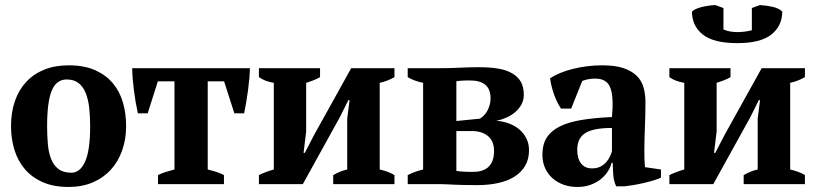

<svg xmlns="http://www.w3.org/2000/svg" viewBox="-20 -725 3210 756"><path d="M23.4 -228.5Q23.4 -282.7 38.6 -326.7Q53.7 -370.6 82.8 -402.1Q111.8 -433.6 154.1 -450.7Q196.3 -467.8 250 -467.8Q312 -467.8 355 -448.5Q397.9 -429.2 425 -396.5Q452.1 -363.8 464.4 -320.3Q476.6 -276.9 476.6 -228.5Q476.6 -176.3 460.9 -132.3Q445.3 -88.4 416 -56.4Q386.7 -24.4 344.7 -6.6Q302.7 11.2 250 11.2Q191.9 11.2 149.2 -7.3Q106.4 -25.9 78.6 -58.1Q50.8 -90.3 37.1 -134Q23.4 -177.7 23.4 -228.5ZM165.5 -228.5Q165.5 -190.4 168.5 -157Q171.4 -123.5 181.4 -98.6Q191.4 -73.7 210.4 -59.3Q229.5 -44.9 261.2 -44.9Q295.4 -44.9 315.2 -88.9Q335 -132.8 335 -228.5Q335 -266.6 331.3 -300Q327.6 -333.5 317.6 -358.4Q307.6 -383.3 289.6 -397.7Q271.5 -412.1 242.7 -412.1Q201.7 -412.1 183.6 -367.9Q165.5 -323.7 165.5 -228.5Z M861.8 0H602.1V-35.6Q616.2 -43 633.8 -48.3Q651.4 -53.7 667 -57.6V-404.8H601.6L561.5 -278.8H522.9Q518.6 -297.9 514.4 -321.5Q510.3 -345.2 507.3 -369.4Q504.4 -393.6 502.4 -416.3Q500.5 -439 500.5 -456.5H963.9Q963.9 -439.9 961.9 -417.5Q960 -395 956.8 -370.8Q953.6 -346.7 949.5 -322.5Q945.3 -298.3 941.4 -278.8H902.8L862.3 -404.8H797.9V-57.6Q819.3 -52.2 833.5 -47.6Q847.7 -43 861.8 -35.6Z M999.5 -456.5H1240.2V-421.4Q1230.5 -415.5 1216.8 -409.9Q1203.1 -404.3 1185.5 -398.9V-207.5L1175.3 -123H1180.2L1215.3 -190.9L1362.8 -456.5H1533.2V-421.4Q1519 -413.1 1504.2 -407.5Q1489.3 -401.9 1475.1 -398.9V-57.6Q1492.2 -53.7 1506.6 -48.3Q1521 -43 1533.2 -35.6V0H1292V-35.6Q1304.7 -43 1318.8 -48.8Q1333 -54.7 1347.2 -57.6V-258.3L1356.4 -330.6H1351.6L1317.4 -262.2L1172.4 0H999.5V-35.6Q1015.1 -43 1028.6 -48.1Q1042 -53.2 1058.1 -57.6V-398.9Q1022 -404.8 999.5 -421.4Z M2063 -133.3Q2063 -97.2 2047.1 -71Q2031.2 -44.9 2003.9 -28.3Q1976.6 -11.7 1939.7 -3.9Q1902.8 3.9 1860.4 3.9Q1831.5 3.9 1808.8 3.4Q1786.1 2.9 1768.6 2.2Q1751 1.5 1737.8 0.7Q1724.6 0 1714.4 0H1585.4V-35.6Q1614.3 -50.3 1646 -57.6V-398.9Q1628.4 -402.3 1613.3 -408Q1598.1 -413.6 1585.4 -421.4V-456.5H1709Q1752.9 -456.5 1792.2 -458.5Q1831.5 -460.4 1865.7 -460.4Q1909.2 -460.4 1942.1 -454.8Q1975.1 -449.2 1997.1 -436Q2020 -422.4 2031.2 -402.3Q2042.5 -382.3 2042.5 -351.6Q2042.5 -330.1 2032.7 -312.7Q2022.9 -295.4 2007.3 -282.5Q1991.7 -269.5 1972.4 -261.2Q1953.1 -252.9 1934.1 -249.5Q1959.5 -247.6 1982.7 -239.3Q2005.9 -231 2023.7 -216.3Q2041.5 -201.7 2052.2 -180.9Q2063 -160.2 2063 -133.3ZM1776.9 -52.2Q1783.2 -50.8 1792.5 -50Q1801.8 -49.3 1811 -48.8Q1820.3 -48.3 1828.6 -48.3Q1836.9 -48.3 1842.3 -48.3Q1925.3 -48.3 1925.3 -130.9Q1925.3 -169.9 1901.1 -189.5Q1877 -209 1837.9 -209H1776.9ZM1776.9 -248.5 1869.6 -257.8Q1877 -262.2 1884.5 -269.5Q1892.1 -276.9 1897.9 -287.1Q1903.8 -297.4 1907.7 -310.1Q1911.6 -322.8 1911.6 -338.4Q1911.6 -408.2 1830.6 -408.2Q1825.2 -408.2 1818.4 -408.2Q1811.5 -408.2 1804 -407.7Q1796.4 -407.2 1789.3 -406.7Q1782.2 -406.2 1776.9 -404.8Z M2517.1 -132.3Q2517.1 -112.3 2517.6 -97.7Q2518.1 -83 2519.5 -66.9L2582.5 -57.6V-25.4Q2570.8 -20 2552.5 -14.4Q2534.2 -8.8 2513.7 -4.2Q2493.2 0.5 2472.9 3.9Q2452.6 7.3 2437.5 8.8H2406.2Q2401.4 -2 2398.7 -12.2Q2396 -22.5 2395 -32.7Q2394 -43.5 2393.6 -56.2Q2393.1 -68.8 2392.6 -84H2388.2Q2383.8 -66.4 2372.8 -49.3Q2361.8 -32.2 2344.7 -18.8Q2327.6 -5.4 2304.7 2.9Q2281.7 11.2 2253.9 11.2Q2224.1 11.2 2199 2.2Q2173.8 -6.8 2155.3 -23.4Q2136.7 -40 2126.2 -63.5Q2115.7 -86.9 2115.7 -116.2Q2115.7 -156.7 2133.3 -183.8Q2150.9 -210.9 2185.5 -227.8Q2220.2 -244.6 2271.2 -252.9Q2322.3 -261.2 2389.6 -264.2Q2397 -342.8 2383.3 -378.9Q2370.1 -415.5 2323.7 -415.5Q2295.4 -415.5 2272.5 -406.2L2229 -297.4H2189Q2181.6 -308.1 2174.6 -322.3Q2167.5 -336.4 2161.9 -352.1Q2156.2 -367.7 2152.1 -384.3Q2147.9 -400.9 2146 -416.5Q2179.7 -439.5 2235.4 -453.6Q2291 -467.8 2351.6 -467.8Q2403.3 -467.8 2436.3 -456.3Q2469.2 -444.8 2488.3 -425.3Q2507.3 -405.8 2514.4 -379.2Q2521.5 -352.5 2521.5 -322.8Q2521.5 -294.9 2520.8 -270.5Q2520 -246.1 2519.3 -223.1Q2518.6 -200.2 2517.8 -178Q2517.1 -155.8 2517.1 -132.3ZM2311.5 -62Q2330.6 -62 2344.2 -69.1Q2357.9 -76.2 2367.2 -86.7Q2376.5 -97.2 2381.8 -108.9Q2387.2 -120.6 2389.6 -129.9V-221.2Q2316.9 -221.2 2284.9 -201.2Q2252.9 -181.2 2252.9 -135.3Q2252.9 -100.1 2268.1 -81.1Q2283.2 -62 2311.5 -62Z M2615.7 -456.5H2856.4V-421.4Q2846.7 -415.5 2833 -409.9Q2819.3 -404.3 2801.8 -398.9V-207.5L2791.5 -123H2796.4L2831.5 -190.9L2979 -456.5H3149.4V-421.4Q3135.3 -413.1 3120.4 -407.5Q3105.5 -401.9 3091.3 -398.9V-57.6Q3108.4 -53.7 3122.8 -48.3Q3137.2 -43 3149.4 -35.6V0H2908.2V-35.6Q2920.9 -43 2935.1 -48.8Q2949.2 -54.7 2963.4 -57.6V-258.3L2972.7 -330.6H2967.8L2933.6 -262.2L2788.6 0H2615.7V-35.6Q2631.3 -43 2644.8 -48.1Q2658.2 -53.2 2674.3 -57.6V-398.9Q2638.2 -404.8 2615.7 -421.4ZM2883.3 -555.2Q2789.6 -555.2 2747.1 -589.1Q2704.6 -623 2704.6 -679.7Q2718.3 -691.4 2743.7 -697.5Q2769 -703.6 2796.4 -705.1L2828.6 -693.4V-608.9Q2852.1 -598.6 2884.3 -598.6Q2893.6 -598.6 2910.2 -600.3Q2926.8 -602.1 2940.4 -606V-693.4L2972.2 -705.1Q2998 -703.6 3022.5 -698Q3046.9 -692.4 3060.1 -679.7Q3060.1 -623 3017.3 -589.1Q2974.6 -555.2 2883.3 -555.2Z"/></svg>

Font: PT Astra Serif
Style: Bold
Weight: 700
Designer: A.Korolkova, I. Chaeva
Foundry: ParaType Ltd
Version: Version 1.002